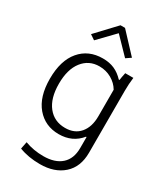

<svg xmlns="http://www.w3.org/2000/svg" viewBox="-230 -825 978 1137"><g transform="rotate(30 258.5 -256.5)"><path d="M399.9 -199.2V-380.9Q379.4 -416 341.8 -437.5Q304.2 -459 258.8 -459Q187.5 -459 144.3 -403.8Q101.1 -348.6 101.1 -250Q101.1 -150.9 144.8 -95.9Q188.5 -41 263.2 -41Q327.6 -41 363.8 -83.7Q399.9 -126.5 399.9 -199.2ZM460 -408.2V15.1Q460 112.3 400.1 165.8Q340.3 219.2 241.2 219.2Q161.6 219.2 99.1 194.8L108.9 146Q167.5 168 234.9 168Q314 168 357.4 129.2Q400.9 90.3 400.9 17.1V-58.1H397Q341.8 9.8 249 9.8Q155.3 9.8 97.7 -58.1Q40 -126 40 -249Q40 -373.5 97.7 -441.7Q155.3 -509.8 252.9 -509.8Q298.3 -509.8 332.5 -494.6Q366.7 -479.5 396 -448.2H400.9Q402.8 -464.8 410.2 -500H465.8Q460 -455.6 460 -408.2ZM258.8 -686 152.8 -576.2 119.1 -599.1 244.1 -731.9H274.9L398.9 -599.1L365.2 -576.2Z"/></g></svg>

Font: LT Hoop Light
Style: Regular
Weight: 300
Designer: Daniel Lyons
Foundry: LyonsType
Version: Version 1.000